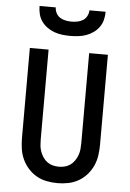

<svg xmlns="http://www.w3.org/2000/svg" viewBox="-60 -934 670 990"><g transform="rotate(5 275.0 -439.0)"><path d="M275 12Q247 12 219 6.5Q191 1 166.5 -13Q142 -27 123 -48.5Q104 -70 92.5 -95.5Q81 -121 77 -149Q73 -177 73 -205V-670H170V-205Q170 -189 171.5 -173Q173 -157 178.5 -142Q184 -127 193 -113.5Q202 -100 215 -90.5Q228 -81 243.5 -77Q259 -73 275 -73Q291 -73 306.5 -77Q322 -81 335 -90.5Q348 -100 357 -113.5Q366 -127 371.5 -142Q377 -157 378.5 -173Q380 -189 380 -205V-670H477V-205Q477 -177 473 -149Q469 -121 457.5 -95.5Q446 -70 427 -48.5Q408 -27 383.5 -13Q359 1 331 6.5Q303 12 275 12ZM275 -750Q254 -750 233 -752.5Q212 -755 192.5 -762Q173 -769 155.5 -781.5Q138 -794 126 -811Q114 -828 109 -848.5Q104 -869 104 -890H188Q188 -875 195.5 -860.5Q203 -846 216 -838Q229 -830 244.5 -827Q260 -824 275 -824Q290 -824 305.5 -827Q321 -830 334 -838Q347 -846 354.5 -860.5Q362 -875 362 -890H446Q446 -869 441 -848.5Q436 -828 424 -811Q412 -794 394.5 -781.5Q377 -769 357.5 -762Q338 -755 317 -752.5Q296 -750 275 -750Z"/></g></svg>

Font: Lode Dark
Style: Bold
Weight: 700
Monospace: yes
Designer: Belleve Invis
Foundry: Belleve Invis
Version: Version 29.2.0; ttfautohint (v1.8.3)